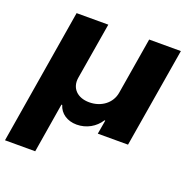

<svg xmlns="http://www.w3.org/2000/svg" viewBox="-153 -669 965 988"><g transform="rotate(20 329.5 -174.5)"><path d="M-22 195.3H143.5L188.2 -76.3H192.5C204.9 -33.4 244.7 -6.4 296.2 -6.4C349.4 -6.4 397 -33.4 424 -76.3H428.3L415.1 0H580.6L671.5 -545.5H497.9L446.4 -235.4C436.8 -176.8 384.2 -136.4 318.2 -136.4C252.5 -136.4 213.1 -176.8 222.3 -235.4L274.1 -545.5H100.5Z"/></g></svg>

Font: TID UI Extra Bold
Style: Italic
Weight: 800
Italic angle: -9.39999°
Designer: The TID Project Authors
Foundry: Bakken & Bæck
Version: Version 1.001;hotconv 1.0.109;makeotfexe 2.5.65596